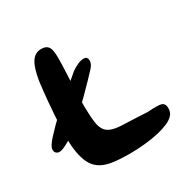

<svg xmlns="http://www.w3.org/2000/svg" viewBox="-146 -741 885 899"><g transform="rotate(-30 297.0 -292.0)"><path d="M24.5 -147Q17.5 -147 12 -149.8Q6.5 -152.5 3.2 -158Q0 -163.5 0 -171Q0 -182 9.5 -196.5Q19 -211 35.2 -228.2Q51.5 -245.5 71 -265.5Q94.5 -289 121.8 -313.2Q149 -337.5 176.5 -360.8Q204 -384 228.8 -404.8Q253.5 -425.5 272 -441.5Q291 -454.5 308 -461.8Q325 -469 339.5 -469Q350.5 -469 355.2 -463Q360 -457 360 -447Q360 -442.5 359 -437.8Q358 -433 355.8 -428.8Q353.5 -424.5 350.5 -420Q347.5 -415.5 344 -411.5Q329.5 -395.5 305.8 -371Q282 -346.5 253.8 -318Q225.5 -289.5 196.2 -261.5Q167 -233.5 142 -211.5Q124 -197 100.8 -182Q77.5 -167 56.8 -157Q36 -147 24.5 -147ZM197.5 16.5Q132.5 2.5 108.5 -49Q84.5 -100.5 84.5 -186Q84.5 -210.5 86 -242.2Q87.5 -274 90 -308.5Q92.5 -343 95.2 -376Q98 -409 101.2 -436.5Q104.5 -464 106.5 -481Q117 -547.5 136.5 -577.5Q156 -607.5 189.5 -607.5Q211 -607.5 221.5 -598.2Q232 -589 235.2 -572Q238.5 -555 238.5 -531.5Q238.5 -516 237.8 -495.2Q237 -474.5 236 -451Q235 -427.5 233.8 -401.8Q232.5 -376 231.8 -350.5Q231 -325 230.5 -300.8Q230 -276.5 231 -255Q231.5 -212.5 236 -184Q240.5 -155.5 252.8 -139.2Q265 -123 289.5 -115.8Q314 -108.5 354.5 -108Q390.5 -106.5 422.2 -105.2Q454 -104 474.5 -102.5Q504 -104.5 523 -104.2Q542 -104 552 -100.5Q560 -96.5 563.8 -89.2Q567.5 -82 567.5 -69Q567.5 -48 554.5 -33.5Q541.5 -19 518.2 -9Q495 1 464.5 8.5Q432.5 16 390.5 20.5Q348.5 25 307 25Q290.5 25 270.2 24.2Q250 23.5 230.8 21.5Q211.5 19.5 197.5 16.5Z"/></g></svg>

Font: Gluten
Style: Regular
Weight: 400
Designer: Tyler Finck
Foundry: Etcetera Type Company
Version: Version 1.300